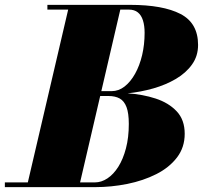

<svg xmlns="http://www.w3.org/2000/svg" viewBox="-70 -770 835 790"><path d="M-50 0V-19.5H44.5L210.5 -730.5H125V-750H465Q600.5 -750 672.8 -712.5Q745 -675 745 -585Q745 -539.5 720.2 -504.8Q695.5 -470 654 -445.5Q612.5 -421 560.8 -406.2Q509 -391.5 455 -386Q517 -382 570.5 -364.5Q624 -347 657 -312Q690 -277 690 -219.5Q690 -163.5 658.2 -122Q626.5 -80.5 573 -53.5Q519.5 -26.5 453.8 -13.2Q388 0 320.5 0ZM259.5 -19.5H320.5Q347 -19.5 372 -36Q397 -52.5 416.8 -83.8Q436.5 -115 448.2 -159.5Q460 -204 460 -260Q460 -304.5 450.5 -329.5Q441 -354.5 422.5 -364.8Q404 -375 376 -375H321L325.5 -395H389.5Q418 -395 442.5 -414Q467 -433 485.8 -466.5Q504.5 -500 514.8 -543.2Q525 -586.5 525 -635Q525 -664.5 518.2 -686Q511.5 -707.5 497.2 -719Q483 -730.5 460 -730.5H425Z"/></svg>

Font: Bodoni Moda Black
Style: Italic
Weight: 900
Italic angle: -13°
Version: Version 2.005